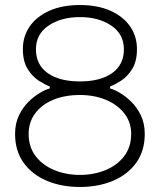

<svg xmlns="http://www.w3.org/2000/svg" viewBox="-20 -732 636 764"><path d="M298 12Q224 12 165.5 -13Q107 -38 73.5 -85Q40 -132 40 -199Q40 -241 55.5 -273Q71 -305 93.5 -327Q116 -349 139 -362.5Q162 -376 178 -380V-388Q159 -395 134 -411Q109 -427 90 -457.5Q71 -488 71 -537Q71 -587 98 -626.5Q125 -666 176 -689Q227 -712 298 -712Q369 -712 420 -689Q471 -666 498 -626.5Q525 -587 525 -537Q525 -488 506 -457.5Q487 -427 462 -411Q437 -395 418 -388V-380Q434 -376 457 -362.5Q480 -349 502.5 -327Q525 -305 540.5 -273Q556 -241 556 -199Q556 -132 522.5 -85Q489 -38 430.5 -13Q372 12 298 12ZM298 -354Q238 -354 192 -335Q146 -316 120 -281Q94 -246 94 -199Q94 -147 122 -110.5Q150 -74 196.5 -55Q243 -36 298 -36Q353 -36 399.5 -55Q446 -74 474 -110.5Q502 -147 502 -199Q502 -246 474.5 -281Q447 -316 401 -335Q355 -354 298 -354ZM298 -408Q379 -408 426 -441Q473 -474 473 -536Q473 -596 423 -630Q373 -664 298 -664Q223 -664 173 -630Q123 -596 123 -536Q123 -474 170 -441Q217 -408 298 -408Z"/></svg>

Font: Phudu Light
Style: Regular
Weight: 300
Version: Version 1.005;gftools[0.9.23]